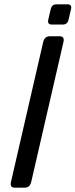

<svg xmlns="http://www.w3.org/2000/svg" viewBox="-20 -868 349 888"><path d="M220.2 -754.4Q198.2 -754.4 203.1 -776.4L214.8 -826.2Q219.7 -848.1 241.7 -848.1H291.5Q313.5 -848.1 308.6 -826.2L296.9 -776.4Q292 -754.4 270 -754.4ZM48.8 0Q24.4 0 30.8 -26.9L179.7 -673.3Q186 -700.2 210.4 -700.2H255.4Q279.8 -700.2 273.4 -673.3L124.5 -26.9Q118.2 0 93.8 0Z"/></svg>

Font: Istok Web
Style: Italic
Weight: 400
Italic angle: -13°
Designer: Andrey V. Panov
Foundry: Andrey V. Panov
Version: Version 1.0.2g